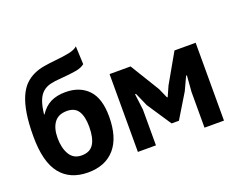

<svg xmlns="http://www.w3.org/2000/svg" viewBox="-116 -936 1435 1159"><g transform="rotate(-20 601.5 -356.5)"><path d="M142 -406Q171 -450 210.5 -469.5Q250 -489 306 -489Q397 -489 450.5 -433.5Q504 -378 504 -261Q504 -126 443 -56Q382 14 271 14Q155 14 94 -63Q33 -140 33 -303Q33 -389 43 -450Q53 -511 71.5 -553Q90 -595 115.5 -620Q141 -645 172.5 -659.5Q204 -674 240 -680Q276 -686 316 -690Q368 -695 405 -702.5Q442 -710 460 -727L465 -611Q445 -594 408 -587.5Q371 -581 308 -576Q270 -574 241 -567Q212 -560 191 -542Q170 -524 157.5 -491.5Q145 -459 139 -406ZM167 -244Q167 -180 192 -138Q217 -96 269 -96Q323 -96 346.5 -134Q370 -172 370 -244Q370 -309 348 -344Q326 -379 275 -379Q220 -379 193.5 -343Q167 -307 167 -244Z M1022 -229 1030 -333H1025L985 -247L891 -92H844L741 -247L703 -333H697L710 -230V0H594V-500H729L844 -312L872 -249H876L905 -314L1011 -500H1147V0H1022Z"/></g></svg>

Font: PT Sans
Style: Bold
Weight: 700
Version: Version 2.003W OFL; ttfautohint (v1.6)